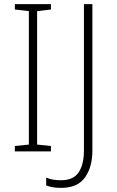

<svg xmlns="http://www.w3.org/2000/svg" viewBox="-20 -734 568 931"><path d="M227 0H52V-26L120 -33V-680L52 -688V-714H227V-688L160 -680V-33L227 -26ZM277 177Q251 177 233.5 173.5Q216 170 204 165V127Q232 140 276 140Q336 140 361.5 101.5Q387 63 387 -5V-714H428V-4Q428 76 392 126.5Q356 177 277 177Z"/></svg>

Font: Noto Sans Disp ExtLt
Style: Regular
Weight: 200
Designer: Monotype Design Team
Foundry: Monotype Imaging Inc.
Version: Version 2.000;GOOG;noto-source:20170915:90ef993387c0